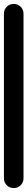

<svg xmlns="http://www.w3.org/2000/svg" viewBox="-20 -960 140 980"><path d="M0 -50H100V-890H0ZM50 -100Q29 -100 14.5 -85.5Q0 -71 0 -50Q0 -29 14.5 -14.5Q29 0 50 0Q71 0 85.5 -14.5Q100 -29 100 -50Q100 -71 85.5 -85.5Q71 -100 50 -100ZM50 -940Q29 -940 14.5 -925.5Q0 -911 0 -890Q0 -869 14.5 -854.5Q29 -840 50 -840Q71 -840 85.5 -854.5Q100 -869 100 -890Q100 -911 85.5 -925.5Q71 -940 50 -940Z"/></svg>

Font: Wavefont SemiBold
Style: Regular
Weight: 600
Version: Version 3.004;gftools[0.9.33]